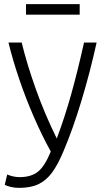

<svg xmlns="http://www.w3.org/2000/svg" viewBox="-20 -722 511 930"><path d="M73 188Q50 188 30.5 183Q11 178 3 173L15 123Q22 127 39.5 131.5Q57 136 74 136Q131 136 164 109.5Q197 83 226 12Q183 -66 144 -155.5Q105 -245 73.5 -337.5Q42 -430 21 -516H85Q110 -413 153 -292Q196 -171 255 -51Q295 -158 326 -269.5Q357 -381 387 -516H448Q417 -375 375 -235.5Q333 -96 286 14Q260 76 232 114Q204 152 166.5 170Q129 188 73 188ZM106 -651V-702H366V-651Z"/></svg>

Font: Ubuntu Sans Light
Style: Regular
Weight: 300
Designer: Dalton Maag Ltd
Foundry: Dalton Maag Ltd
Version: Version 1.006; ttfautohint (v1.8.4.7-5d5b)